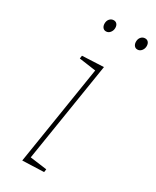

<svg xmlns="http://www.w3.org/2000/svg" viewBox="-188 -776 676 831"><g transform="rotate(30 149.5 -360.0)"><path d="M80 2 160 -502 168 -492 75 -505 77 -520 184 -525 104 -22 99 -29 189 -17 187 -2ZM114 -663Q104 -663 98 -670.5Q92 -678 92 -690Q92 -704 100 -713Q108 -722 120 -722Q130 -722 136 -715Q142 -708 142 -696Q142 -683 134 -673Q126 -663 114 -663ZM271 -663Q261 -663 255 -670.5Q249 -678 249 -690Q249 -704 257 -713Q265 -722 277 -722Q287 -722 293 -715Q299 -708 299 -696Q299 -683 291 -673Q283 -663 271 -663Z"/></g></svg>

Font: Bitter Thin Thin
Style: Italic
Weight: 250
Italic angle: -9°
Version: Version 2.002